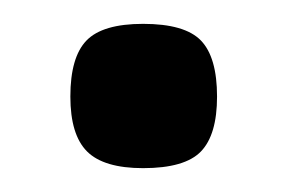

<svg xmlns="http://www.w3.org/2000/svg" viewBox="-20 -383 241 161"><path d="M39 -302Q39 -335 52.5 -349Q66 -363 100 -363Q135 -363 148.5 -349Q162 -335 162 -302Q162 -270 148.5 -256Q135 -242 100 -242Q67 -242 53 -256Q39 -270 39 -302Z"/></svg>

Font: Georama Medium
Style: Regular
Weight: 500
Designer: Jean-Baptiste Levee
Foundry: Production Type
Version: Version 1.000